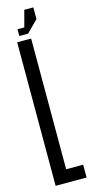

<svg xmlns="http://www.w3.org/2000/svg" viewBox="-139 -946 482 982"><g transform="rotate(-15 102.0 -455.5)"><path d="M90 -788H44V-824H80L103 -911H151V-849ZM25 0V-760H99V-68H189V0Z"/></g></svg>

Font: Commune Nuit Debout
Style: Regular
Weight: 400
Designer: Sébastien Marchal
Foundry: Sébastien Marchal
Version: Version 1.003;PS 1.3;hotconv 1.0.88;makeotf.lib2.5.647800